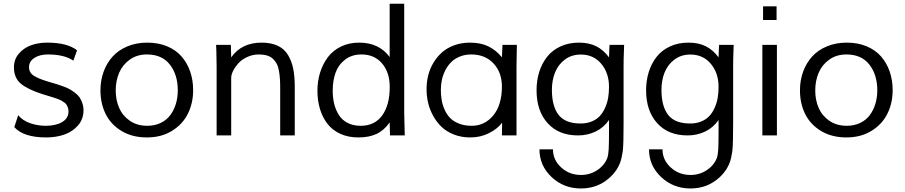

<svg xmlns="http://www.w3.org/2000/svg" viewBox="-20 -749 5005 1062"><path d="M406.2 -470.7 385.7 -413.6Q335.4 -447.8 245.1 -447.8Q199.7 -447.8 170.2 -428.7Q140.6 -409.7 140.6 -377.9Q140.6 -347.2 166.7 -330.3Q192.9 -313.5 245.1 -297.9Q251 -295.9 263.2 -292.5Q285.6 -286.1 297.9 -282.2Q310.1 -278.3 332 -270.3Q354 -262.2 366.5 -254.9Q378.9 -247.6 395.3 -235.4Q411.6 -223.1 420.4 -210Q429.2 -196.8 435.5 -178.2Q441.9 -159.7 441.9 -138.7Q441.9 -90.3 411.6 -55.4Q381.3 -20.5 335.7 -4.6Q290 11.2 235.8 11.2Q109.9 11.2 59.1 -45.9L80.6 -111.8Q105.5 -82 146.7 -67.6Q188 -53.2 232.9 -53.2Q289.1 -53.2 324 -74Q358.9 -94.7 358.9 -132.8Q358.9 -144 355.7 -153.3Q352.5 -162.6 348.4 -169.4Q344.2 -176.3 335.2 -182.6Q326.2 -189 318.6 -193.1Q311 -197.3 296.9 -202.4Q282.7 -207.5 273.2 -210.4Q263.7 -213.4 245.4 -219Q227.1 -224.6 215.8 -228Q134.3 -253.9 95.7 -285.9Q57.1 -317.9 57.1 -376.5Q57.1 -420.9 84.5 -452.6Q111.8 -484.4 152.3 -498.8Q192.9 -513.2 240.7 -513.2Q352.5 -513.2 406.2 -470.7Z M794.4 -513.2Q856 -513.2 904.8 -492.7Q953.6 -472.2 984.6 -436.3Q1015.6 -400.4 1032 -353Q1048.3 -305.7 1048.3 -250.5Q1048.3 -178.7 1019.3 -120.1Q990.2 -61.5 931.2 -25.1Q872.1 11.2 792.5 11.2Q711.9 11.2 652.8 -24.2Q593.8 -59.6 564.7 -117.9Q535.6 -176.3 535.6 -249.5Q535.6 -304.2 553 -352.1Q570.3 -399.9 602.5 -435.8Q634.8 -471.7 684.3 -492.4Q733.9 -513.2 794.4 -513.2ZM963.4 -249.5Q963.4 -335.4 919.7 -391.6Q876 -447.8 792.5 -447.8Q737.8 -447.8 698 -419.4Q658.2 -391.1 639.2 -346.7Q620.1 -302.2 620.1 -248.5Q620.1 -195.3 639.2 -151.9Q658.2 -108.4 698.5 -80.8Q738.8 -53.2 794.4 -53.2Q835.9 -53.2 868.9 -69.1Q901.9 -85 922.1 -112.5Q942.4 -140.1 952.9 -175Q963.4 -210 963.4 -249.5Z M1258.8 -318.4V0H1178.2V-380.4Q1178.2 -394.5 1176.8 -463.4Q1176.3 -476.6 1175.3 -501H1256.8L1258.8 -431.6Q1316.4 -513.2 1426.8 -513.2Q1480 -513.2 1516.8 -495.6Q1553.7 -478 1573.7 -443.8Q1593.8 -409.7 1602.1 -367.7Q1610.4 -325.7 1610.4 -268.6V0H1529.8V-259.3Q1529.8 -290.5 1528.3 -313Q1526.9 -335.4 1522.7 -358.4Q1518.6 -381.3 1510.5 -396.5Q1502.4 -411.6 1489.5 -423.8Q1476.6 -436 1457.3 -441.9Q1438 -447.8 1412.1 -447.8Q1377.9 -447.8 1347.7 -433.8Q1317.4 -419.9 1298.8 -399.4Q1280.3 -378.9 1269.5 -357.2Q1258.8 -335.4 1258.8 -318.4Z M2218.8 0H2137.2L2135.3 -71.8Q2104 -27.3 2062.5 -8.1Q2021 11.2 1962.4 11.2Q1905.8 11.2 1861.8 -9Q1817.9 -29.3 1790.8 -64.7Q1763.7 -100.1 1749.8 -146.2Q1735.8 -192.4 1735.8 -247.1Q1735.8 -300.8 1750.7 -348.1Q1765.6 -395.5 1793.5 -432.6Q1821.3 -469.7 1866 -491.5Q1910.6 -513.2 1966.3 -513.2Q2076.7 -513.2 2135.3 -433.6V-728.5H2215.8V-125Q2216.8 -51.8 2218.8 0ZM1975.1 -53.2Q2052.7 -53.2 2094.2 -110.8Q2135.7 -168.5 2135.7 -267.6Q2135.7 -348.6 2093.3 -398.2Q2050.8 -447.8 1979.5 -447.8Q1926.3 -447.8 1889.4 -419.7Q1852.5 -391.6 1836.4 -347.7Q1820.3 -303.7 1820.3 -247.6Q1820.3 -207.5 1828.6 -174.1Q1836.9 -140.6 1854.5 -112.8Q1872.1 -85 1902.8 -69.1Q1933.6 -53.2 1975.1 -53.2Z M2580.1 -513.2Q2638.7 -513.2 2680.9 -492.7Q2723.1 -472.2 2756.3 -432.1L2759.3 -501H2838.9L2836.9 -377.4V0H2756.3L2757.3 -70.3Q2731.4 -36.1 2684.6 -12.5Q2637.7 11.2 2581.1 11.2Q2532.2 11.2 2491.5 -4.6Q2450.7 -20.5 2423.1 -46.6Q2395.5 -72.8 2376.2 -107.7Q2356.9 -142.6 2348.1 -179.9Q2339.4 -217.3 2339.4 -255.9Q2339.4 -295.4 2348.6 -332.5Q2357.9 -369.6 2377.7 -402.3Q2397.5 -435.1 2425.3 -459.7Q2453.1 -484.4 2493.2 -498.8Q2533.2 -513.2 2580.1 -513.2ZM2589.4 -53.2Q2660.6 -53.2 2708 -110.1Q2755.4 -167 2756.3 -268.6Q2756.3 -348.1 2710 -397.9Q2663.6 -447.8 2586.4 -447.8Q2552.2 -447.8 2523.7 -436.3Q2495.1 -424.8 2475.8 -405.5Q2456.5 -386.2 2443.4 -360.6Q2430.2 -335 2424.3 -307.6Q2418.5 -280.3 2418.5 -252Q2418.5 -222.7 2422.9 -196.3Q2427.2 -169.9 2439 -143.1Q2450.7 -116.2 2469.2 -96.9Q2487.8 -77.6 2518.6 -65.4Q2549.3 -53.2 2589.4 -53.2Z M3351.6 -501H3432.1L3430.7 -454.6Q3429.2 -428.7 3429.2 -377.4V-73.7Q3429.2 46.4 3425.3 81.5Q3423.8 95.7 3420.9 107.9Q3410.6 179.2 3355 231Q3288.1 293.5 3193.4 293.5Q3098.6 293.5 3031.7 231Q2963.9 167.5 2963.9 77.1H3038.6Q3038.6 135.7 3084 177.2Q3129.4 218.8 3193.4 218.8Q3242.7 218.8 3282.7 192.6Q3322.8 166.5 3338.9 125.5Q3345.2 108.4 3346.9 75.2Q3348.6 42 3348.6 -23.9V-85.4Q3319.8 -43.5 3275.1 -21.7Q3230.5 0 3176.8 0Q3069.8 0 3008.8 -68.1Q2947.8 -136.2 2947.8 -249.5Q2947.8 -303.7 2962.6 -351.1Q2977.5 -398.4 3006.1 -434.8Q3034.7 -471.2 3080.1 -492.2Q3125.5 -513.2 3182.6 -513.2Q3238.3 -513.2 3278.3 -492.9Q3318.4 -472.7 3348.6 -431.6Q3348.6 -433.6 3350.1 -474.6ZM3191.4 -65.9Q3225.6 -65.9 3252.9 -77.1Q3280.3 -88.4 3297.9 -107.4Q3315.4 -126.5 3327.1 -153.1Q3338.9 -179.7 3343.8 -208Q3348.6 -236.3 3348.6 -268.6Q3348.6 -344.7 3305.9 -396Q3263.2 -447.3 3192.9 -447.3Q3141.6 -447.3 3104.7 -419.7Q3067.9 -392.1 3050.3 -348.6Q3032.7 -305.2 3032.7 -251.5Q3032.7 -161.6 3069.6 -113.8Q3106.4 -65.9 3191.4 -65.9Z M3957.5 -501H4038.1L4036.6 -454.6Q4035.2 -428.7 4035.2 -377.4V-73.7Q4035.2 46.4 4031.2 81.5Q4029.8 95.7 4026.9 107.9Q4016.6 179.2 3960.9 231Q3894 293.5 3799.3 293.5Q3704.6 293.5 3637.7 231Q3569.8 167.5 3569.8 77.1H3644.5Q3644.5 135.7 3689.9 177.2Q3735.4 218.8 3799.3 218.8Q3848.6 218.8 3888.7 192.6Q3928.7 166.5 3944.8 125.5Q3951.2 108.4 3952.9 75.2Q3954.6 42 3954.6 -23.9V-85.4Q3925.8 -43.5 3881.1 -21.7Q3836.4 0 3782.7 0Q3675.8 0 3614.7 -68.1Q3553.7 -136.2 3553.7 -249.5Q3553.7 -303.7 3568.6 -351.1Q3583.5 -398.4 3612.1 -434.8Q3640.6 -471.2 3686 -492.2Q3731.4 -513.2 3788.6 -513.2Q3844.2 -513.2 3884.3 -492.9Q3924.3 -472.7 3954.6 -431.6Q3954.6 -433.6 3956.1 -474.6ZM3797.4 -65.9Q3831.5 -65.9 3858.9 -77.1Q3886.2 -88.4 3903.8 -107.4Q3921.4 -126.5 3933.1 -153.1Q3944.8 -179.7 3949.7 -208Q3954.6 -236.3 3954.6 -268.6Q3954.6 -344.7 3911.9 -396Q3869.1 -447.3 3798.8 -447.3Q3747.6 -447.3 3710.7 -419.7Q3673.8 -392.1 3656.2 -348.6Q3638.7 -305.2 3638.7 -251.5Q3638.7 -161.6 3675.5 -113.8Q3712.4 -65.9 3797.4 -65.9Z M4200.7 -713.9H4275.4V-638.2H4200.7ZM4196.8 0V-501H4277.3V0Z M4663.6 -513.2Q4725.1 -513.2 4773.9 -492.7Q4822.8 -472.2 4853.8 -436.3Q4884.8 -400.4 4901.1 -353Q4917.5 -305.7 4917.5 -250.5Q4917.5 -178.7 4888.4 -120.1Q4859.4 -61.5 4800.3 -25.1Q4741.2 11.2 4661.6 11.2Q4581.1 11.2 4522 -24.2Q4462.9 -59.6 4433.8 -117.9Q4404.8 -176.3 4404.8 -249.5Q4404.8 -304.2 4422.1 -352.1Q4439.5 -399.9 4471.7 -435.8Q4503.9 -471.7 4553.5 -492.4Q4603 -513.2 4663.6 -513.2ZM4832.5 -249.5Q4832.5 -335.4 4788.8 -391.6Q4745.1 -447.8 4661.6 -447.8Q4606.9 -447.8 4567.1 -419.4Q4527.3 -391.1 4508.3 -346.7Q4489.3 -302.2 4489.3 -248.5Q4489.3 -195.3 4508.3 -151.9Q4527.3 -108.4 4567.6 -80.8Q4607.9 -53.2 4663.6 -53.2Q4705.1 -53.2 4738 -69.1Q4771 -85 4791.3 -112.5Q4811.5 -140.1 4822 -175Q4832.5 -210 4832.5 -249.5Z"/></svg>

Font: RGR Online_21
Style: Regular
Weight: 400
Italic angle: -12°
Designer: vernon adams
Foundry: vernon adams
Version: Version 1.000